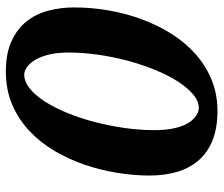

<svg xmlns="http://www.w3.org/2000/svg" viewBox="-72 -654 743 638"><g transform="rotate(-90 299.0 -335.5)"><path d="M442.9 -478Q442.9 -520 435.1 -548.3Q427.2 -576.7 415.8 -594Q404.3 -611.3 391.8 -618.7Q379.4 -626 370.1 -626Q346.2 -626 323 -607.2Q299.8 -588.4 279.3 -556.2Q258.8 -523.9 241.5 -481.2Q224.1 -438.5 211.7 -390.4Q199.2 -342.3 192.1 -291.7Q185.1 -241.2 185.1 -193.8Q185.1 -159.2 189.9 -134.8Q194.8 -110.4 202.1 -94Q209.5 -77.6 218.3 -67.9Q227.1 -58.1 235.4 -53.2Q243.7 -48.3 250 -47.1Q256.3 -45.9 258.8 -45.9Q281.2 -45.9 303.7 -64.7Q326.2 -83.5 346.7 -115.5Q367.2 -147.5 384.8 -190.2Q402.3 -232.9 415.3 -280.8Q428.2 -328.6 435.5 -379.4Q442.9 -430.2 442.9 -478ZM592.8 -460Q592.8 -403.3 583 -346.2Q573.2 -289.1 553.7 -236.1Q534.2 -183.1 505.4 -137.2Q476.6 -91.3 438.2 -57.1Q399.9 -22.9 352.5 -3.4Q305.2 16.1 249 16.1Q192.4 16.1 151.9 0Q111.3 -16.1 85.2 -45.9Q59.1 -75.7 46.6 -117.4Q34.2 -159.2 34.2 -210Q34.2 -260.7 43 -315.9Q51.8 -371.1 69.8 -424.1Q87.9 -477.1 115.7 -524.7Q143.6 -572.3 181.9 -608.4Q220.2 -644.5 269.5 -665.8Q318.8 -687 379.9 -687Q439.5 -687 480.2 -668.5Q521 -649.9 545.9 -618.9Q570.8 -587.9 581.8 -546.6Q592.8 -505.4 592.8 -460Z"/></g></svg>

Font: Charis SIL Eur
Style: Bold Italic
Weight: 700
Italic angle: -11°
Foundry: SIL International
Version: Version 5.000